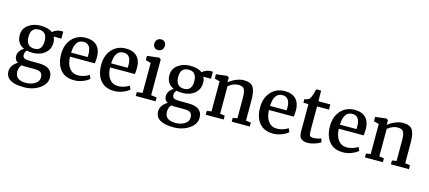

<svg xmlns="http://www.w3.org/2000/svg" viewBox="-58 -1134 4183 1871"><g transform="rotate(15 2033.0 -198.5)"><path d="M382 -294Q383 -228 334.5 -187Q286 -146 210 -146Q178 -146 152 -152Q132 -132 132 -107Q132 -81 150 -72Q168 -63 213 -63H294Q437 -63 437 45Q437 110 371 155Q305 200 215 200H214Q30 200 30 87Q30 55 50 27.5Q70 0 99 -15Q64 -33 64 -76Q64 -102 80 -125.5Q96 -149 121 -162Q45 -195 45 -282Q45 -346 96.5 -384Q148 -422 219 -422Q300 -422 340 -389Q351 -401 374 -412Q397 -423 423 -423H446V-352H368Q382 -327 382 -294ZM187 2Q160 2 139 -1Q114 28 114 68Q114 154 222 154Q274 154 313 130Q352 106 352 66Q352 32 334.5 17Q317 2 267 2ZM295 -286Q295 -381 214 -381Q132 -381 132 -289Q132 -189 217 -189Q295 -189 295 -286Z M670 8Q578 8 530.5 -50Q483 -108 483 -206Q483 -304 537.5 -363Q592 -422 678 -422Q748 -422 787 -384Q826 -346 828 -275Q828 -226 823 -204H573Q575 -131 607 -89.5Q639 -48 695 -48Q724 -48 755.5 -58.5Q787 -69 805 -83L821 -47Q800 -26 757 -9Q714 8 670 8ZM664 -378Q578 -378 573 -245H740Q740 -250 740.5 -261Q741 -272 741 -277Q739 -378 664 -378Z M1074 8Q982 8 934.5 -50Q887 -108 887 -206Q887 -304 941.5 -363Q996 -422 1082 -422Q1152 -422 1191 -384Q1230 -346 1232 -275Q1232 -226 1227 -204H977Q979 -131 1011 -89.5Q1043 -48 1099 -48Q1128 -48 1159.5 -58.5Q1191 -69 1209 -83L1225 -47Q1204 -26 1161 -9Q1118 8 1074 8ZM1068 -378Q982 -378 977 -245H1144Q1144 -250 1144.5 -261Q1145 -272 1145 -277Q1143 -378 1068 -378Z M1291 0V-39L1348 -46V-349L1295 -363V-406L1415 -420H1416L1434 -407V-46L1491 -39V0ZM1381 -488Q1360 -488 1346.5 -503Q1333 -518 1333 -539Q1333 -563 1348 -580Q1363 -597 1388 -597Q1412 -597 1425.5 -582.5Q1439 -568 1439 -547Q1439 -521 1424.5 -504.5Q1410 -488 1381 -488Z M1892 -294Q1893 -228 1844.5 -187Q1796 -146 1720 -146Q1688 -146 1662 -152Q1642 -132 1642 -107Q1642 -81 1660 -72Q1678 -63 1723 -63H1804Q1947 -63 1947 45Q1947 110 1881 155Q1815 200 1725 200H1724Q1540 200 1540 87Q1540 55 1560 27.5Q1580 0 1609 -15Q1574 -33 1574 -76Q1574 -102 1590 -125.5Q1606 -149 1631 -162Q1555 -195 1555 -282Q1555 -346 1606.5 -384Q1658 -422 1729 -422Q1810 -422 1850 -389Q1861 -401 1884 -412Q1907 -423 1933 -423H1956V-352H1878Q1892 -327 1892 -294ZM1697 2Q1670 2 1649 -1Q1624 28 1624 68Q1624 154 1732 154Q1784 154 1823 130Q1862 106 1862 66Q1862 32 1844.5 17Q1827 2 1777 2ZM1805 -286Q1805 -381 1724 -381Q1642 -381 1642 -289Q1642 -189 1727 -189Q1805 -189 1805 -286Z M1997 0V-39L2043 -46V-349L1991 -363V-407L2102 -420H2104L2120 -407V-360Q2147 -384 2189.5 -402.5Q2232 -421 2272 -421Q2340 -421 2365.5 -382.5Q2391 -344 2391 -251V-46L2441 -40V0H2259V-39L2304 -46V-251Q2304 -313 2290 -338.5Q2276 -364 2232 -364Q2179 -364 2130 -323V-46L2178 -39V0Z M2677 8Q2585 8 2537.5 -50Q2490 -108 2490 -206Q2490 -304 2544.5 -363Q2599 -422 2685 -422Q2755 -422 2794 -384Q2833 -346 2835 -275Q2835 -226 2830 -204H2580Q2582 -131 2614 -89.5Q2646 -48 2702 -48Q2731 -48 2762.5 -58.5Q2794 -69 2812 -83L2828 -47Q2807 -26 2764 -9Q2721 8 2677 8ZM2671 -378Q2585 -378 2580 -245H2747Q2747 -250 2747.5 -261Q2748 -272 2748 -277Q2746 -378 2671 -378Z M2937 -79V-359H2886V-395Q2919 -402 2929 -409Q2941 -420 2949 -438Q2964 -475 2973 -518H3022L3024 -411H3144V-359H3024V-139Q3024 -80 3030.5 -66.5Q3037 -53 3065 -53Q3104 -53 3144 -68H3145L3156 -33Q3138 -18 3098.5 -5Q3059 8 3025 8Q2981 8 2959 -12Q2937 -32 2937 -79Z M3382 8Q3290 8 3242.5 -50Q3195 -108 3195 -206Q3195 -304 3249.5 -363Q3304 -422 3390 -422Q3460 -422 3499 -384Q3538 -346 3540 -275Q3540 -226 3535 -204H3285Q3287 -131 3319 -89.5Q3351 -48 3407 -48Q3436 -48 3467.5 -58.5Q3499 -69 3517 -83L3533 -47Q3512 -26 3469 -9Q3426 8 3382 8ZM3376 -378Q3290 -378 3285 -245H3452Q3452 -250 3452.5 -261Q3453 -272 3453 -277Q3451 -378 3376 -378Z M3603 0V-39L3649 -46V-349L3597 -363V-407L3708 -420H3710L3726 -407V-360Q3753 -384 3795.5 -402.5Q3838 -421 3878 -421Q3946 -421 3971.5 -382.5Q3997 -344 3997 -251V-46L4047 -40V0H3865V-39L3910 -46V-251Q3910 -313 3896 -338.5Q3882 -364 3838 -364Q3785 -364 3736 -323V-46L3784 -39V0Z"/></g></svg>

Font: Aikya Medium
Style: Regular
Weight: 500
Designer: Neelakash Kshetrimayum (Latin subset based on Merriweather by Eben Sorkin)
Foundry: Brand New Type
Version: Version 1.00 b005